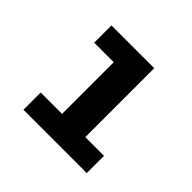

<svg xmlns="http://www.w3.org/2000/svg" viewBox="-112 -862 654 654"><g transform="rotate(45 215.0 -534.5)"><path d="M288 -360 247 -410H378V-327H73V-410H217L176 -360V-704L224 -659H82V-742H288Z"/></g></svg>

Font: MOST Montserrat
Style: Bold
Weight: 700
Designer: Julieta Ulanovsky
Foundry: Julieta Ulanovsky
Version: Version 8.000;March 11, 2024;FontCreator 15.0.0.2926 64-bit